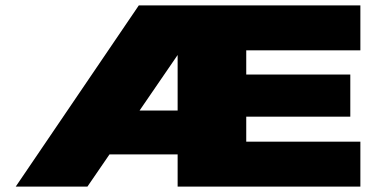

<svg xmlns="http://www.w3.org/2000/svg" viewBox="-20 -695 1419 715"><path d="M38.5 0H305.5L718.5 -602.5V-675H497ZM269.5 -120H683V-283.5H321.5ZM641.5 0H1322V-167.5H897V-260.5H1284.5V-417.5H897V-507.5H1322V-675H641.5Z"/></svg>

Font: Anybody Expanded Black
Style: Regular
Weight: 900
Width: 7
Designer: Tyler Finck
Foundry: Etcetera Type Company
Version: Version 1.113;gftools[0.9.25]